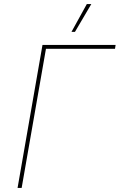

<svg xmlns="http://www.w3.org/2000/svg" viewBox="-20 -920 586 940"><path d="M188 -700H546L543 -681H205L86 0H66ZM347 -764H330L405 -900H427Z"/></svg>

Font: Fixel Italic Variable Display Thin
Style: Italic
Weight: 100
Italic angle: -10°
Designer: AlfaBravo + MacPaw
Foundry: Kyrylo Tkachov, Marchela Mozhyna, Serhii Makarenko, Maria Weinstein, Zakhar Kryvoshyya
Version: Version 1.210;Glyphs 3.2 (3217)